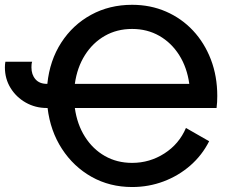

<svg xmlns="http://www.w3.org/2000/svg" viewBox="-20 -753 951 784"><path d="M111.3 -501Q109.4 -496.1 108.9 -490.2Q108.4 -484.4 108.4 -478Q108.4 -448.2 124.8 -429.4Q141.1 -410.6 171.4 -410.6H173.3Q183.1 -506.3 230.2 -579.1Q277.3 -651.9 352.1 -692.6Q426.8 -733.4 519.5 -733.4Q594.2 -733.4 657.7 -705.8Q721.2 -678.2 768.1 -628.2Q814.9 -578.1 841.1 -510Q867.2 -441.9 867.2 -361.3Q867.2 -348.6 866.5 -336.2Q865.7 -323.7 864.3 -312H285.6Q294.9 -245.1 326.9 -194.6Q358.9 -144 408.2 -116Q457.5 -87.9 519.5 -87.9Q591.3 -87.9 651.4 -126.5Q711.4 -165 739.3 -230.5L834 -176.3Q805.2 -119.1 757.1 -77.1Q709 -35.2 647.9 -12.2Q586.9 10.7 519.5 10.7Q428.2 10.7 354.2 -30.8Q280.3 -72.3 232.9 -145.3Q185.5 -218.3 174.3 -312H171.4Q124.5 -312 85.4 -334Q46.4 -356 23.2 -393.6Q0 -431.2 0 -478Q0 -490.7 2 -501ZM519.5 -634.8Q457.5 -634.8 408.2 -606.7Q358.9 -578.6 326.9 -528.1Q294.9 -477.5 285.6 -410.6H752.9Q743.7 -477.5 711.7 -528.1Q679.7 -578.6 630.4 -606.7Q581.1 -634.8 519.5 -634.8Z"/></svg>

Font: Giphurs Medium
Style: Regular
Weight: 500
Version: Version 0.920; ttfautohint (v1.8.4.7-5d5b)